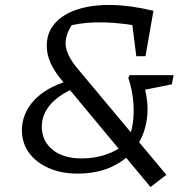

<svg xmlns="http://www.w3.org/2000/svg" viewBox="-20 -687 787 772"><path d="M585 65 223 -371Q197 -403 182.5 -436Q168 -469 168 -503Q168 -556 200.5 -593Q233 -630 291 -649Q349 -668 426.5 -667Q504 -666 595 -644L572 -576Q474 -595 400 -597Q326 -599 264 -585L286 -611Q257 -574 248 -543Q239 -512 249 -482Q259 -452 287 -417L649 16ZM292 11Q227 11 176.5 -11Q126 -33 97.5 -71.5Q69 -110 68 -161Q68 -230 116 -282.5Q164 -335 252 -361L285 -336Q215 -305 181.5 -265.5Q148 -226 148 -176Q149 -119 192 -84.5Q235 -50 308 -50Q361 -50 407.5 -66Q454 -82 489 -113Q507 -146 513.5 -188Q520 -230 516 -277.5Q512 -325 496 -374L557 -350Q580 -273 570.5 -207.5Q561 -142 524.5 -92.5Q488 -43 428.5 -16Q369 11 292 11ZM542 -322 496 -374 501 -385H678L671 -348ZM528 -461 505 -644H597L565 -461Z"/></svg>

Font: Piazzolla Thin Medium
Style: Italic
Weight: 500
Italic angle: -11.3°
Version: Version 2.005